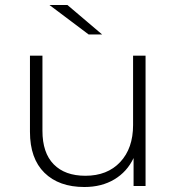

<svg xmlns="http://www.w3.org/2000/svg" viewBox="-20 -745 709 769"><path d="M389 -607H335L178 -725H250ZM513 -522H563V0H515V-112Q489 -57 438 -26.5Q387 4 318 4Q216 4 158 -53Q100 -110 100 -217V-522H150V-221Q150 -133 195 -87Q240 -41 322 -41Q410 -41 461.5 -96Q513 -151 513 -244Z"/></svg>

Font: mBank Light
Style: Regular
Weight: 300
Designer: Julieta Ulanovsky
Foundry: Julieta Ulanovsky
Version: Version 7.200;PS 007.200;hotconv 1.0.88;makeotf.lib2.5.64775